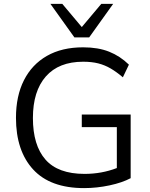

<svg xmlns="http://www.w3.org/2000/svg" viewBox="-20 -957 771 986"><path d="M412 9Q238 9 150 -87Q62 -183 62 -352Q62 -464 103 -545Q144 -626 221 -670Q298 -714 407 -714Q484 -714 540.5 -691.5Q597 -669 642 -625L611 -560Q578 -588 548 -605.5Q518 -623 484.5 -631.5Q451 -640 407 -640Q282 -640 215.5 -564.5Q149 -489 149 -351Q149 -211 213.5 -137.5Q278 -64 414 -64Q502 -64 580 -94V-304H400V-369H651V-42Q608 -19 542.5 -5Q477 9 412 9ZM362 -765 239 -937H300L400 -818L500 -937H561L438 -765Z"/></svg>

Font: Mulish
Style: Regular
Weight: 400
Designer: Vernon Adams
Foundry: Vernon Adams
Version: Version 3.603; ttfautohint (v1.8.3)